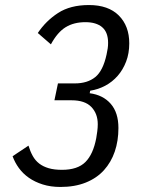

<svg xmlns="http://www.w3.org/2000/svg" viewBox="-20 -730 580 762"><path d="M277 -399Q327 -399 358 -424Q389 -449 403 -514Q406 -528 407.5 -538Q409 -548 409 -560Q409 -602 385.5 -622Q362 -642 319 -642Q273 -642 240.5 -622Q208 -602 182 -554L130 -599Q162 -647 210.5 -678.5Q259 -710 333 -710Q410 -710 451.5 -668.5Q493 -627 493 -558Q493 -518 480.5 -485.5Q468 -453 447 -429Q426 -405 398 -390Q370 -375 338 -370L336 -360Q389 -353 419.5 -318Q450 -283 450 -222Q450 -171 435.5 -128.5Q421 -86 392.5 -54.5Q364 -23 320.5 -5.5Q277 12 220 12Q181 12 149.5 2Q118 -8 94.5 -24.5Q71 -41 55 -63Q39 -85 30 -110L93 -152Q100 -129 110 -111Q120 -93 135.5 -81Q151 -69 173 -62.5Q195 -56 226 -56Q288 -56 319 -87Q350 -118 362 -182Q364 -194 366 -208.5Q368 -223 368 -237Q368 -279 342.5 -305.5Q317 -332 264 -332H196L210 -399Z"/></svg>

Font: IBM Plex Sans Condensed
Style: Italic
Weight: 400
Width: 3
Italic angle: -11°
Designer: Mike Abbink, Paul van der Laan, Pieter van Rosmalen
Foundry: Bold Monday
Version: Version 1.3